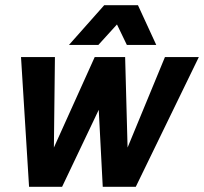

<svg xmlns="http://www.w3.org/2000/svg" viewBox="-20 -720 786 740"><path d="M462.3 -500 471.7 -151.3 615.7 -500H746.3L503.3 0H376L350 -500ZM191.7 -500 187.7 -151.3 345 -500H457.3L219.3 0H92L61 -500ZM395 -700H511.7L582.3 -546.7H469ZM498.3 -700 359 -546.7H245.7L381.7 -700Z"/></svg>

Font: Epunda Sans Light
Style: Italic
Weight: 300
Italic angle: -12.0243°
Designer: Simon Atzbach
Foundry: typofactur
Version: Version 2.204